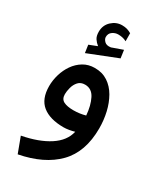

<svg xmlns="http://www.w3.org/2000/svg" viewBox="-229 -744 913 1087"><g transform="rotate(30 227.5 -200.5)"><path d="M171.9 -494.1Q155.3 -507.3 144.8 -523.4Q134.3 -539.6 134.3 -567.4Q134.3 -609.9 163.8 -637.5Q193.4 -665 231.4 -665Q250 -665 264.2 -660.9Q278.3 -656.7 292.5 -648.4L293 -596.2Q277.8 -604 264.4 -606.4Q251 -608.9 238.3 -608.9Q218.3 -608.9 200.9 -596.7Q183.6 -584.5 183.6 -561Q184.1 -546.9 197.5 -533.7Q210.9 -520.5 237.8 -524.4Q238.8 -524.4 240 -524.9Q241.2 -525.4 242.2 -525.9L309.6 -549.8L316.9 -498L127 -422.9L119.6 -473.6ZM410.6 -94.2Q410.6 60.1 325.7 146.7Q240.7 233.4 84 263.7L46.4 163.1Q153.3 142.6 220.5 98.9Q287.6 55.2 302.2 -9.8Q286.1 -4.9 266.8 -1.7Q247.6 1.5 231.9 1.5Q142.1 1.5 93.5 -37.6Q44.9 -76.7 44.9 -160.6Q44.9 -198.2 56.2 -236.6Q67.4 -274.9 89.6 -306.9Q111.8 -338.9 144.3 -358.6Q176.8 -378.4 218.8 -378.4Q268.1 -378.4 304.2 -354.5Q340.3 -330.6 363.8 -289.8Q387.2 -249 398.9 -198.5Q410.6 -147.9 410.6 -94.2ZM232.4 -109.9Q253.4 -109.9 273.4 -112.8Q293.5 -115.7 310.1 -120.6Q305.2 -183.1 283.4 -226.1Q261.7 -269 217.8 -269Q189.5 -269 173.6 -251Q157.7 -232.9 151.4 -208.5Q145 -184.1 145 -165Q145 -133.3 168 -121.6Q190.9 -109.9 232.4 -109.9Z"/></g></svg>

Font: Vazirmatn FD Medium
Style: Regular
Weight: 500
Designer: Saber Rastikerdar
Foundry: Saber Rastikerdar
Version: Version 33.003